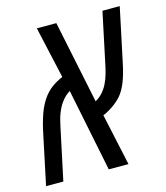

<svg xmlns="http://www.w3.org/2000/svg" viewBox="-126 -706 675 781"><g transform="rotate(-15 211.5 -315.0)"><path d="M-28.3 0 19 -224.1Q24.9 -251 33.9 -278.8Q43 -306.6 55.2 -328.6Q71.3 -358.4 94.5 -378.4Q117.7 -398.4 150.4 -412.1L101.6 -629.9H183.6L255.9 -281.2Q268.1 -288.1 278.3 -297.4Q288.6 -306.6 297.4 -319.8Q308.1 -335 316.2 -356Q324.2 -377 330.1 -403.8L377.9 -629.9H450.7L402.3 -400.9Q393.1 -356.9 380.9 -326.2Q368.7 -295.4 352.1 -275.4Q341.8 -263.2 328.1 -252.2Q314.5 -241.2 299.8 -232.4Q285.2 -223.6 271.5 -218.3L318.8 0H235.8L165 -349.1Q153.8 -342.3 144.3 -333.3Q134.8 -324.2 127 -313Q114.7 -295.9 106 -273.2Q97.2 -250.5 91.3 -220.7L44.4 0Z"/></g></svg>

Font: Open Sans Condensed
Style: Italic
Weight: 400
Width: 3
Italic angle: -12°
Designer: Monotype Design Team
Foundry: Monotype Imaging Inc.
Version: Version 3.000